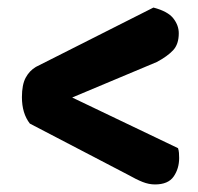

<svg xmlns="http://www.w3.org/2000/svg" viewBox="-20 -542 524 508"><path d="M171 -284 451 -150Q453 -144 453.5 -137.5Q454 -131 454 -124Q454 -96 439.5 -75Q425 -54 390 -54Q374 -54 357.5 -60.5Q341 -67 318 -80L59 -215Q38 -242 38 -285Q38 -318 48 -336.5Q58 -355 75 -365L386 -522Q424 -512 438.5 -493.5Q453 -475 453 -454Q453 -425 438 -409Q423 -393 395 -378Z"/></svg>

Font: BalooTamma2Bold
Style: Bold
Weight: 700
Designer: Divya Kowshik, Shuchita Grover and Ek Type
Foundry: Ek Type
Version: Version 1.700